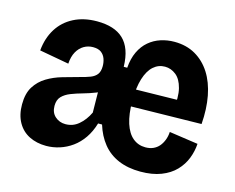

<svg xmlns="http://www.w3.org/2000/svg" viewBox="-83 -663 976 798"><g transform="rotate(15 405.0 -264.0)"><path d="M172 13Q131 13 99 -3Q67 -19 49 -51Q31 -83 31 -128Q31 -175 49.5 -204.5Q68 -234 98 -252Q128 -270 163 -280Q198 -290 231 -299Q259 -306 277 -313Q295 -320 304.5 -332.5Q314 -345 314 -368Q314 -385 308.5 -400Q303 -415 290.5 -424.5Q278 -434 255 -434Q234 -434 216 -423.5Q198 -413 186.5 -392.5Q175 -372 173 -341L46 -364Q51 -418 76 -458Q101 -498 144 -520Q187 -542 244 -542Q281 -542 309.5 -533Q338 -524 357.5 -505.5Q377 -487 387.5 -458Q398 -429 399 -388H414Q417 -428 431 -457.5Q445 -487 467.5 -506Q490 -525 518 -534Q546 -543 576 -543Q628 -543 667 -520.5Q706 -498 731.5 -458Q757 -418 767.5 -363Q778 -308 773 -242L430 -236V-309L711 -314L644 -267Q653 -325 643.5 -362Q634 -399 612.5 -416Q591 -433 565 -433Q537 -433 515.5 -414Q494 -395 482 -356.5Q470 -318 470 -261Q470 -203 482.5 -164.5Q495 -126 518 -107Q541 -88 572 -88Q591 -88 605.5 -94.5Q620 -101 630 -112.5Q640 -124 646.5 -140.5Q653 -157 654 -176L778 -158Q776 -126 764 -95Q752 -64 728 -39Q704 -14 666.5 0.5Q629 15 578 15Q524 15 483 -2.5Q442 -20 415 -53.5Q388 -87 374 -133H357Q346 -96 327 -68.5Q308 -41 283 -23Q258 -5 229.5 4Q201 13 172 13ZM226 -95Q242 -95 256 -100Q270 -105 282.5 -115.5Q295 -126 305.5 -140Q316 -154 324 -171L322 -321L365 -285Q344 -266 317.5 -255.5Q291 -245 264 -237.5Q237 -230 214 -221Q191 -212 177 -197.5Q163 -183 163 -157Q163 -128 181.5 -111.5Q200 -95 226 -95Z"/></g></svg>

Font: Bricolage Grotesque SemiCondensed
Style: Bold
Weight: 700
Width: 4
Designer: Mathieu Triay
Foundry: Atelier Triay
Version: Version 1.001;gftools[0.9.33.dev8+g029e19f]